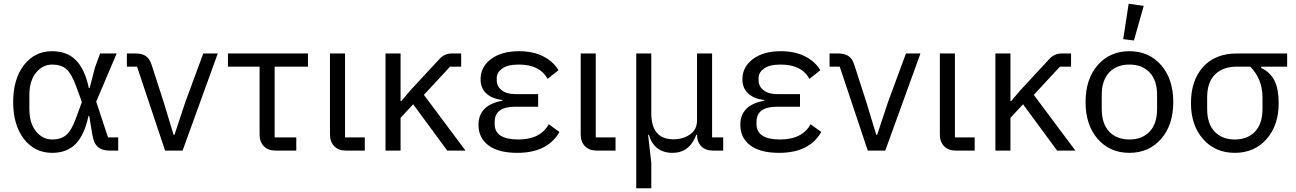

<svg xmlns="http://www.w3.org/2000/svg" viewBox="-20 -800 6883 1020"><path d="M608 -70V0H563Q522 0 500 -19.5Q478 -39 471 -83L454 -184H450Q429 -85 383 -36.5Q337 12 257 12Q164 12 107 -62Q50 -136 50 -258Q50 -380 107 -454Q164 -528 257 -528Q336 -528 383.5 -480Q431 -432 452 -332H456L485 -443L512 -516H600L491 -260L554 -70ZM257 -59Q304 -59 332 -83Q360 -107 384 -173L415 -258L384 -343Q360 -409 332 -433Q304 -457 257 -457Q207 -457 171.5 -414Q136 -371 136 -294V-222Q136 -145 171.5 -102Q207 -59 257 -59Z M950 0H857L708 -446H654V-516H699Q733 -516 753.5 -503Q774 -490 785 -457L849 -259L902 -84H907L965 -259L1060 -516H1137Z M1554 0H1444Q1404 0 1381.5 -23.5Q1359 -47 1359 -85V-446H1191V-516H1616V-446H1439V-70H1554Z M1918 -70V0H1818Q1778 0 1755.5 -23.5Q1733 -47 1733 -85V-516H1813V-70Z M2356 0 2175 -246 2108 -174V0H2028V-516H2108V-263H2112L2162 -322L2315 -487Q2341 -516 2381 -516H2430V-446H2371L2232 -296L2453 0Z M2895 -140 2952 -99Q2889 12 2728 12Q2627 12 2574.5 -28Q2522 -68 2522 -137Q2522 -242 2649 -265V-269Q2594 -275 2563.5 -303.5Q2533 -332 2533 -379Q2533 -444 2588.5 -486Q2644 -528 2737 -528Q2811 -528 2865 -501Q2919 -474 2947 -427L2889 -381Q2848 -457 2736 -457Q2677 -457 2648 -436Q2619 -415 2619 -386V-374Q2619 -341 2645.5 -320.5Q2672 -300 2717 -300H2839V-233H2717Q2608 -233 2608 -153V-141Q2608 -59 2733 -59Q2851 -59 2895 -140Z M3250 -70V0H3150Q3110 0 3087.5 -23.5Q3065 -47 3065 -85V-516H3145V-70Z M3440 200H3360V-516H3440V-199Q3440 -60 3558 -60Q3609 -60 3646 -86Q3683 -112 3683 -160V-516H3763V-70H3822V0H3768Q3728 0 3705.5 -23Q3683 -46 3683 -84H3679Q3643 12 3553 12Q3456 12 3427 -84H3423L3440 65Z M4286 -140 4343 -99Q4280 12 4119 12Q4018 12 3965.5 -28Q3913 -68 3913 -137Q3913 -242 4040 -265V-269Q3985 -275 3954.5 -303.5Q3924 -332 3924 -379Q3924 -444 3979.5 -486Q4035 -528 4128 -528Q4202 -528 4256 -501Q4310 -474 4338 -427L4280 -381Q4239 -457 4127 -457Q4068 -457 4039 -436Q4010 -415 4010 -386V-374Q4010 -341 4036.5 -320.5Q4063 -300 4108 -300H4230V-233H4108Q3999 -233 3999 -153V-141Q3999 -59 4124 -59Q4242 -59 4286 -140Z M4683 0H4590L4441 -446H4387V-516H4432Q4466 -516 4486.5 -503Q4507 -490 4518 -457L4582 -259L4635 -84H4640L4698 -259L4793 -516H4870Z M5158 -70V0H5058Q5018 0 4995.5 -23.5Q4973 -47 4973 -85V-516H5053V-70Z M5596 0 5415 -246 5348 -174V0H5268V-516H5348V-263H5352L5402 -322L5555 -487Q5581 -516 5621 -516H5670V-446H5611L5472 -296L5693 0Z M6056 -769 6004 -585 5947 -592 5976 -780ZM6148.5 -62Q6084 12 5980 12Q5876 12 5811.5 -62Q5747 -136 5747 -258Q5747 -380 5811.5 -454Q5876 -528 5980 -528Q6084 -528 6148.5 -454Q6213 -380 6213 -258Q6213 -136 6148.5 -62ZM6127 -221V-295Q6127 -374 6087 -415.5Q6047 -457 5980 -457Q5913 -457 5873 -415.5Q5833 -374 5833 -295V-221Q5833 -142 5873 -100.5Q5913 -59 5980 -59Q6047 -59 6087 -100.5Q6127 -142 6127 -221Z M6818 -446H6680V-439Q6729 -416 6751 -371Q6773 -326 6773 -252Q6773 -134 6708.5 -61Q6644 12 6540 12Q6436 12 6371.5 -61Q6307 -134 6307 -252Q6307 -373 6371.5 -444.5Q6436 -516 6552 -516H6818ZM6622 -446H6552Q6477 -446 6435 -404.5Q6393 -363 6393 -283V-221Q6393 -142 6433 -100.5Q6473 -59 6540 -59Q6607 -59 6647 -100.5Q6687 -142 6687 -221V-283Q6687 -380 6622 -446Z"/></svg>

Font: Aneliza
Style: Regular
Weight: 400
Designer: Mike Abbink, Paul van der Laan, Pieter van Rosmalen
Foundry: Bold Monday
Version: Version 3.0